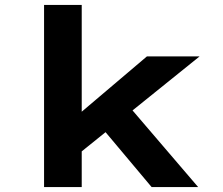

<svg xmlns="http://www.w3.org/2000/svg" viewBox="-20 -760 904 780"><path d="M302 -137 254 -257 577 -531H791ZM159 0V-740H312V0ZM596 0 361 -280 470 -368 785 0Z"/></svg>

Font: Lexend Mega
Style: Bold
Weight: 700
Version: Version 1.007